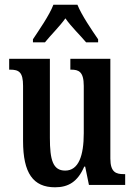

<svg xmlns="http://www.w3.org/2000/svg" viewBox="-20 -786 574 816"><path d="M120 -619V-606H171C195 -636 233 -673 258 -708C282 -673 321 -636 346 -606H397V-619C371 -657 327 -721 309 -766H207C190 -721 145 -657 120 -619ZM214 10C270 10 310 -13 338 -78H342L358 0H512V-46H506C474 -46 449 -53 449 -112V-536H279V-490H282C314 -490 336 -482 336 -421V-220C336 -124 314 -61 257 -61C205 -61 192 -106 192 -200V-536H19V-490H23C61 -490 78 -479 78 -421V-187C78 -50 121 10 214 10Z"/></svg>

Font: Noto Serif Armenian ExtraCondensed SemiBold
Style: Regular
Weight: 600
Width: 2
Designer: Monotype Design Team
Foundry: Monotype Imaging Inc.
Version: Version 2.008